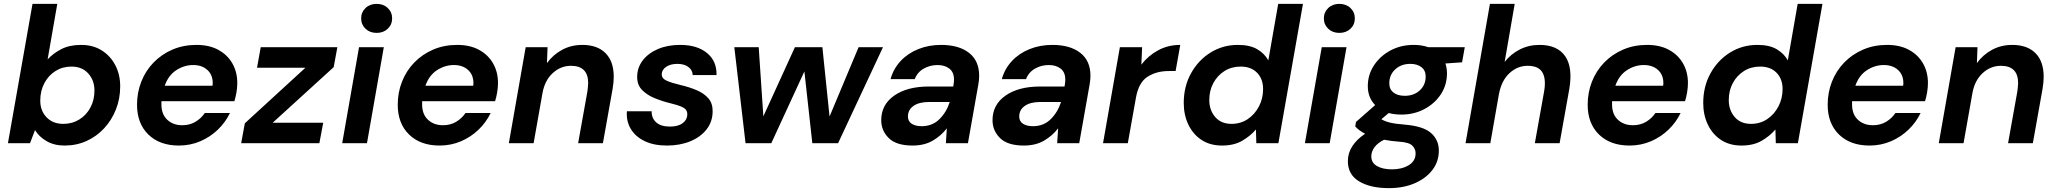

<svg xmlns="http://www.w3.org/2000/svg" viewBox="-20 -740 10624 992"><path d="M314 12Q259 12 219.5 -11.5Q180 -35 161 -68L135 0H21L148 -720H276L226 -433Q254 -464 296.5 -486Q339 -508 399 -508Q460 -508 505 -480Q550 -452 575.5 -403.5Q601 -355 601 -294Q601 -230 579 -174.5Q557 -119 518 -77Q479 -35 427 -11.5Q375 12 314 12ZM307 -100Q353 -100 389.5 -122.5Q426 -145 447 -184Q468 -223 468 -272Q468 -325 436 -360.5Q404 -396 349 -396Q303 -396 266.5 -373Q230 -350 209 -310Q188 -270 188 -220Q188 -168 220.5 -134Q253 -100 307 -100Z M904 12Q805 12 746.5 -45Q688 -102 688 -199Q688 -262 710 -318Q732 -374 773 -416.5Q814 -459 870.5 -483.5Q927 -508 995 -508Q1061 -508 1108 -482.5Q1155 -457 1180.5 -412.5Q1206 -368 1206 -311Q1206 -287 1201.5 -261.5Q1197 -236 1191 -217H814Q814 -209 814 -200Q814 -150 844 -121.5Q874 -93 922 -93Q960 -93 989.5 -110.5Q1019 -128 1038 -156H1168Q1145 -108 1105.5 -70Q1066 -32 1014.5 -10Q963 12 904 12ZM978 -404Q932 -404 891 -377.5Q850 -351 831 -297H1078Q1079 -305 1079 -308Q1080 -352 1052 -378Q1024 -404 978 -404Z M1226 0 1245 -103 1558 -390H1308L1327 -496H1723L1704 -393L1389 -106H1650L1630 0Z M1926 -570Q1891 -570 1868.5 -591.5Q1846 -613 1846 -645Q1846 -677 1868.5 -698.5Q1891 -720 1926 -720Q1961 -720 1983.5 -698.5Q2006 -677 2006 -645Q2006 -613 1983.5 -591.5Q1961 -570 1926 -570ZM1748 0 1835 -496H1963L1876 0Z M2251 12Q2152 12 2093.5 -45Q2035 -102 2035 -199Q2035 -262 2057 -318Q2079 -374 2120 -416.5Q2161 -459 2217.5 -483.5Q2274 -508 2342 -508Q2408 -508 2455 -482.5Q2502 -457 2527.5 -412.5Q2553 -368 2553 -311Q2553 -287 2548.5 -261.5Q2544 -236 2538 -217H2161Q2161 -209 2161 -200Q2161 -150 2191 -121.5Q2221 -93 2269 -93Q2307 -93 2336.5 -110.5Q2366 -128 2385 -156H2515Q2492 -108 2452.5 -70Q2413 -32 2361.5 -10Q2310 12 2251 12ZM2325 -404Q2279 -404 2238 -377.5Q2197 -351 2178 -297H2425Q2426 -305 2426 -308Q2427 -352 2399 -378Q2371 -404 2325 -404Z M2609 0 2696 -496H2809L2806 -414Q2837 -457 2884 -482.5Q2931 -508 2989 -508Q3066 -508 3108.5 -465.5Q3151 -423 3151 -343Q3151 -315 3145 -280L3095 0H2967L3015 -268Q3016 -280 3017.5 -290.5Q3019 -301 3019 -310Q3019 -400 2930 -400Q2877 -400 2836 -362.5Q2795 -325 2783 -260L2737 0Z M3426 12Q3358 12 3310.5 -11Q3263 -34 3239 -74Q3215 -114 3219 -165H3347Q3346 -130 3370 -108Q3394 -86 3442 -86Q3484 -86 3507.5 -104Q3531 -122 3531 -150Q3531 -175 3506 -186.5Q3481 -198 3442 -207Q3401 -217 3362 -233Q3323 -249 3297.5 -275Q3272 -301 3272 -342Q3272 -390 3300.5 -427.5Q3329 -465 3379 -486.5Q3429 -508 3494 -508Q3582 -508 3633 -466Q3684 -424 3682 -352H3559Q3558 -378 3536.5 -394Q3515 -410 3480 -410Q3444 -410 3421.5 -394.5Q3399 -379 3399 -356Q3399 -334 3425.5 -322.5Q3452 -311 3495 -301Q3542 -290 3579.5 -274Q3617 -258 3639.5 -232.5Q3662 -207 3662 -166Q3662 -112 3631 -72Q3600 -32 3546.5 -10Q3493 12 3426 12Z M3832 0 3774 -496H3900L3924 -139L4087 -496H4229L4266 -138L4416 -496H4542L4310 0H4177L4136 -371L3965 0Z M4695 12Q4611 12 4572 -26.5Q4533 -65 4533 -119Q4533 -199 4600 -246Q4667 -293 4779 -293H4905L4907 -305Q4908 -311 4908.5 -317.5Q4909 -324 4909 -329Q4909 -367 4885 -385.5Q4861 -404 4824 -404Q4785 -404 4752.5 -385.5Q4720 -367 4706 -331H4581Q4596 -385 4633.5 -425Q4671 -465 4725 -486.5Q4779 -508 4842 -508Q4934 -508 4986.5 -467Q5039 -426 5039 -349Q5039 -339 5038 -327.5Q5037 -316 5035 -305L4981 0H4867L4872 -77Q4843 -39 4799.5 -13.5Q4756 12 4695 12ZM4742 -88Q4797 -88 4833.5 -124Q4870 -160 4887 -213H4779Q4729 -213 4700 -193Q4671 -173 4671 -138Q4671 -113 4690.5 -100.5Q4710 -88 4742 -88Z M5270 12Q5186 12 5147 -26.5Q5108 -65 5108 -119Q5108 -199 5175 -246Q5242 -293 5354 -293H5480L5482 -305Q5483 -311 5483.5 -317.5Q5484 -324 5484 -329Q5484 -367 5460 -385.5Q5436 -404 5399 -404Q5360 -404 5327.5 -385.5Q5295 -367 5281 -331H5156Q5171 -385 5208.5 -425Q5246 -465 5300 -486.5Q5354 -508 5417 -508Q5509 -508 5561.5 -467Q5614 -426 5614 -349Q5614 -339 5613 -327.5Q5612 -316 5610 -305L5556 0H5442L5447 -77Q5418 -39 5374.5 -13.5Q5331 12 5270 12ZM5317 -88Q5372 -88 5408.5 -124Q5445 -160 5462 -213H5354Q5304 -213 5275 -193Q5246 -173 5246 -138Q5246 -113 5265.5 -100.5Q5285 -88 5317 -88Z M5679 0 5766 -496H5881L5877 -406Q5912 -452 5963.5 -480Q6015 -508 6078 -508L6054 -373H6019Q5955 -373 5909 -343.5Q5863 -314 5849 -235L5807 0Z M6294 12Q6232 12 6188 -17Q6144 -46 6120 -96Q6096 -146 6096 -208Q6096 -293 6133.5 -361Q6171 -429 6234.5 -468.5Q6298 -508 6376 -508Q6438 -508 6476 -485.5Q6514 -463 6533 -428L6584 -720H6712L6585 0H6471L6469 -71Q6441 -38 6398.5 -13Q6356 12 6294 12ZM6343 -100Q6390 -100 6426.5 -124.5Q6463 -149 6484.5 -190Q6506 -231 6506 -280Q6506 -332 6475 -364Q6444 -396 6390 -396Q6343 -396 6306.5 -373Q6270 -350 6249 -311Q6228 -272 6228 -223Q6228 -171 6258.5 -135.5Q6289 -100 6343 -100Z M6900 -570Q6865 -570 6842.5 -591.5Q6820 -613 6820 -645Q6820 -677 6842.5 -698.5Q6865 -720 6900 -720Q6935 -720 6957.5 -698.5Q6980 -677 6980 -645Q6980 -613 6957.5 -591.5Q6935 -570 6900 -570ZM6722 0 6809 -496H6937L6850 0Z M7221 -148Q7185 -148 7155 -156L7117 -124Q7135 -113 7162 -106.5Q7189 -100 7239 -96Q7334 -88 7374 -52.5Q7414 -17 7414 38Q7414 95 7380.5 138.5Q7347 182 7289 207Q7231 232 7156 232Q7060 232 7002 197Q6944 162 6944 93Q6944 50 6967.5 14.5Q6991 -21 7033 -49Q7000 -66 6982 -87L6986 -110L7085 -197Q7047 -236 7047 -295Q7047 -354 7079 -402.5Q7111 -451 7164.5 -479.5Q7218 -508 7284 -508Q7326 -508 7360 -496H7548L7534 -418L7448 -412Q7456 -388 7456 -361Q7456 -301 7424.5 -253Q7393 -205 7339.5 -176.5Q7286 -148 7221 -148ZM7238 -245Q7285 -245 7315.5 -273Q7346 -301 7346 -345Q7346 -376 7324 -393Q7302 -410 7267 -410Q7219 -410 7188.5 -381.5Q7158 -353 7158 -310Q7158 -279 7179.5 -262Q7201 -245 7238 -245ZM7065 68Q7065 101 7094.5 118Q7124 135 7172 135Q7223 135 7258.5 113.5Q7294 92 7294 52Q7294 29 7276.5 12Q7259 -5 7208 -8Q7167 -11 7131 -18Q7097 -1 7081 21.5Q7065 44 7065 68Z M7552 0 7678 -720H7806L7754 -420Q7785 -460 7831.5 -484Q7878 -508 7934 -508Q8026 -508 8066.5 -450Q8107 -392 8088 -280L8038 0H7910L7958 -268Q7969 -332 7949 -366Q7929 -400 7873 -400Q7820 -400 7779 -362Q7738 -324 7725 -256V-257L7680 0Z M8399 12Q8300 12 8241.5 -45Q8183 -102 8183 -199Q8183 -262 8205 -318Q8227 -374 8268 -416.5Q8309 -459 8365.5 -483.5Q8422 -508 8490 -508Q8556 -508 8603 -482.5Q8650 -457 8675.5 -412.5Q8701 -368 8701 -311Q8701 -287 8696.5 -261.5Q8692 -236 8686 -217H8309Q8309 -209 8309 -200Q8309 -150 8339 -121.5Q8369 -93 8417 -93Q8455 -93 8484.5 -110.5Q8514 -128 8533 -156H8663Q8640 -108 8600.5 -70Q8561 -32 8509.5 -10Q8458 12 8399 12ZM8473 -404Q8427 -404 8386 -377.5Q8345 -351 8326 -297H8573Q8574 -305 8574 -308Q8575 -352 8547 -378Q8519 -404 8473 -404Z M8978 12Q8916 12 8872 -17Q8828 -46 8804 -96Q8780 -146 8780 -208Q8780 -293 8817.5 -361Q8855 -429 8918.5 -468.5Q8982 -508 9060 -508Q9122 -508 9160 -485.5Q9198 -463 9217 -428L9268 -720H9396L9269 0H9155L9153 -71Q9125 -38 9082.5 -13Q9040 12 8978 12ZM9027 -100Q9074 -100 9110.5 -124.5Q9147 -149 9168.5 -190Q9190 -231 9190 -280Q9190 -332 9159 -364Q9128 -396 9074 -396Q9027 -396 8990.5 -373Q8954 -350 8933 -311Q8912 -272 8912 -223Q8912 -171 8942.5 -135.5Q8973 -100 9027 -100Z M9639 12Q9540 12 9481.5 -45Q9423 -102 9423 -199Q9423 -262 9445 -318Q9467 -374 9508 -416.5Q9549 -459 9605.5 -483.5Q9662 -508 9730 -508Q9796 -508 9843 -482.5Q9890 -457 9915.5 -412.5Q9941 -368 9941 -311Q9941 -287 9936.5 -261.5Q9932 -236 9926 -217H9549Q9549 -209 9549 -200Q9549 -150 9579 -121.5Q9609 -93 9657 -93Q9695 -93 9724.5 -110.5Q9754 -128 9773 -156H9903Q9880 -108 9840.5 -70Q9801 -32 9749.5 -10Q9698 12 9639 12ZM9713 -404Q9667 -404 9626 -377.5Q9585 -351 9566 -297H9813Q9814 -305 9814 -308Q9815 -352 9787 -378Q9759 -404 9713 -404Z M9997 0 10084 -496H10197L10194 -414Q10225 -457 10272 -482.5Q10319 -508 10377 -508Q10454 -508 10496.5 -465.5Q10539 -423 10539 -343Q10539 -315 10533 -280L10483 0H10355L10403 -268Q10404 -280 10405.5 -290.5Q10407 -301 10407 -310Q10407 -400 10318 -400Q10265 -400 10224 -362.5Q10183 -325 10171 -260L10125 0Z"/></svg>

Font: DeepMind Sans
Style: Bold Italic
Weight: 700
Italic angle: -10°
Designer: Jonny Pinhorn / Modifications: Colophon Foundry
Foundry: Colophon Foundry
Version: Version 1.002; ttfautohint (v1.8.2)